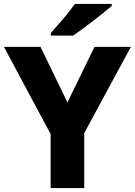

<svg xmlns="http://www.w3.org/2000/svg" viewBox="-20 -1044 682 971"><path d="M321 -526 458 -807H642L406 -371V-93H236V-366L0 -807H185ZM545 -1014Q529 -1000 504 -980Q479 -960 450.5 -938Q422 -916 395.5 -896.5Q369 -877 349 -864H237V-877Q253 -896 276 -921.5Q299 -947 321 -974.5Q343 -1002 358 -1024H545Z"/></svg>

Font: Noto Sans Kannada UI ExtraBold
Style: Regular
Weight: 800
Designer: Jelle Bosma - Monotype Design Team
Foundry: Monotype Imaging Inc.
Version: Version 2.005; ttfautohint (v1.8.4.7-5d5b)